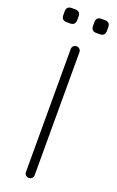

<svg xmlns="http://www.w3.org/2000/svg" viewBox="-154 -829 530 869"><g transform="rotate(20 111.0 -394.5)"><path d="M31 -721Q6 -721 6 -747V-764Q6 -789 31 -789H48Q73 -789 73 -764V-747Q73 -721 48 -721ZM174 -721Q149 -721 149 -747V-764Q149 -789 174 -789H191Q216 -789 216 -764V-747Q216 -721 191 -721ZM132 -21Q132 -12 126 -6Q120 0 111 0Q102 0 96 -6Q90 -12 90 -21V-613Q90 -622 96 -628Q102 -634 111 -634Q120 -634 126 -628Q132 -622 132 -613Z"/></g></svg>

Font: Jura Light
Style: Regular
Weight: 300
Designer: Daniel Johnson, Alexei Vanyashin
Foundry: Daniel Johnson
Version: Version 5.103